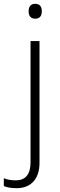

<svg xmlns="http://www.w3.org/2000/svg" viewBox="-72 -746 316 1006"><path d="M78 -687C78 -663 89 -648 112 -648C137 -648 147 -663 147 -687C147 -711 137 -726 112 -726C89 -726 78 -711 78 -687ZM15 240C88 240 135 194 135 107V-531H88V105C88 168 61 199 11 199C-11 199 -32 196 -52 188V229C-35 236 -13 240 15 240Z"/></svg>

Font: Noto Sans Syriac Extralight
Style: Regular
Weight: 200
Designer: Patrick Giasson and the Monotype Design Team
Foundry: Monotype Imaging Inc.
Version: Version 3.000